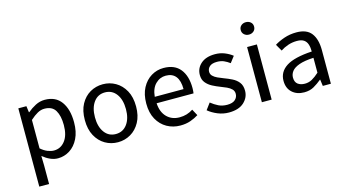

<svg xmlns="http://www.w3.org/2000/svg" viewBox="-93 -1063 2967 1636"><g transform="rotate(-15 1390.0 -245.0)"><path d="M81.1 203.6V-486.8H152.3L159.7 -431.2H163.1Q195.8 -459 234.6 -479Q273.4 -499 316.4 -499Q411.6 -499 460.4 -431.9Q509.3 -364.7 509.3 -250Q509.3 -166 480.2 -107.4Q451.2 -48.8 403.1 -18.3Q355 12.2 298.8 12.2Q264.6 12.2 231.4 -2.7Q198.2 -17.6 165.5 -43.9L167.5 40.5V203.6ZM282.7 -61Q342.3 -61 380.6 -110.4Q418.9 -159.7 418.9 -249.5Q418.9 -330.6 390.6 -378.4Q362.3 -426.3 293.9 -426.3Q263.2 -426.3 232.9 -409.7Q202.6 -393.1 167.5 -361.3V-110.4Q199.7 -83 229.2 -72Q258.8 -61 282.7 -61Z M828.1 12.2Q767.1 12.2 715.8 -17.6Q664.6 -47.4 633.5 -104.5Q602.5 -161.6 602.5 -243.2Q602.5 -326.2 633.5 -383.1Q664.6 -439.9 715.8 -469.5Q767.1 -499 828.1 -499Q889.2 -499 940.4 -469.5Q991.7 -439.9 1023.2 -383.1Q1054.7 -326.2 1054.7 -243.2Q1054.7 -161.6 1023.2 -104.5Q991.7 -47.4 940.4 -17.6Q889.2 12.2 828.1 12.2ZM828.1 -60.1Q891.1 -60.1 928.2 -110.1Q965.3 -160.2 965.3 -243.2Q965.3 -327.1 928.2 -377.2Q891.1 -427.2 828.1 -427.2Q765.6 -427.2 728.8 -377.2Q691.9 -327.1 691.9 -243.2Q691.9 -160.2 728.8 -110.1Q765.6 -60.1 828.1 -60.1Z M1378.9 12.2Q1314 12.2 1260.7 -17.8Q1207.5 -47.9 1176 -104.7Q1144.5 -161.6 1144.5 -243.2Q1144.5 -324.7 1175 -381.8Q1205.6 -439 1255.4 -469Q1305.2 -499 1363.8 -499Q1461.4 -499 1510.5 -437.7Q1559.6 -376.5 1559.6 -270Q1559.6 -256.8 1558.6 -244.9Q1557.6 -232.9 1556.2 -223.6H1230.5Q1234.9 -145 1278.3 -101.1Q1321.8 -57.1 1390.1 -57.1Q1423.8 -57.1 1453.1 -65.9Q1482.4 -74.7 1509.3 -92.3L1539.6 -36.1Q1507.8 -15.6 1468 -1.7Q1428.2 12.2 1378.9 12.2ZM1229.5 -280.8H1483.4Q1483.4 -355 1453.6 -392.8Q1423.8 -430.7 1365.7 -430.7Q1313.5 -430.7 1274.9 -392.3Q1236.3 -354 1229.5 -280.8Z M1806.6 12.2Q1755.4 12.2 1708.3 -7.3Q1661.1 -26.9 1626.5 -55.7L1668.9 -112.8Q1700.7 -87.4 1733.6 -71.3Q1766.6 -55.2 1809.6 -55.2Q1856.9 -55.2 1879.9 -76.2Q1902.8 -97.2 1902.8 -127.4Q1902.8 -152.3 1886.5 -168.7Q1870.1 -185.1 1844.7 -196.8Q1819.3 -208.5 1792.5 -218.3Q1758.8 -231 1725.6 -248.3Q1692.4 -265.6 1670.4 -292.5Q1648.4 -319.3 1648.4 -360.4Q1648.4 -419.9 1693.4 -459.5Q1738.3 -499 1817.9 -499Q1863.8 -499 1902.8 -483.2Q1941.9 -467.3 1970.7 -444.3L1929.2 -390.1Q1904.3 -408.7 1878.2 -420.2Q1852.1 -431.6 1818.4 -431.6Q1773.9 -431.6 1752.9 -413.1Q1731.9 -394.5 1731.9 -367.2Q1731.9 -344.7 1747.3 -329.3Q1762.7 -314 1787.1 -302.7Q1811.5 -291.5 1838.9 -281.2Q1873.5 -268.6 1907.7 -251.7Q1941.9 -234.9 1964.1 -206.8Q1986.3 -178.7 1986.3 -132.3Q1986.3 -73.2 1940.2 -30.5Q1894 12.2 1806.6 12.2Z M2099.1 0V-486.8H2185.5V0ZM2143.1 -585Q2118.2 -585 2101.1 -600.3Q2084 -615.7 2084 -639.6Q2084 -664.6 2101.1 -679.4Q2118.2 -694.3 2143.1 -694.3Q2168 -694.3 2185.1 -679.4Q2202.1 -664.6 2202.1 -639.6Q2202.1 -615.7 2185.1 -600.3Q2168 -585 2143.1 -585Z M2471.2 12.2Q2406.2 12.2 2365.2 -25.1Q2324.2 -62.5 2324.2 -127.9Q2324.2 -207 2394.8 -252.7Q2465.3 -298.3 2621.6 -307.6Q2621.6 -343.8 2613 -370.6Q2604.5 -397.5 2582.8 -412.4Q2561 -427.2 2522 -427.2Q2480 -427.2 2442.6 -414.3Q2405.3 -401.4 2376 -381.8L2341.8 -441.4Q2376.5 -463.9 2427.2 -481.4Q2478 -499 2536.6 -499Q2627 -499 2667.5 -446Q2708 -393.1 2708 -297.4V0H2636.7L2628.9 -57.6H2627Q2592.3 -28.8 2556.4 -8.3Q2520.5 12.2 2471.2 12.2ZM2495.1 -57.6Q2529.8 -57.6 2559.1 -74Q2588.4 -90.3 2621.6 -120.6V-252Q2540.5 -248 2494.1 -231.2Q2447.8 -214.4 2428.5 -189.2Q2409.2 -164.1 2409.2 -133.8Q2409.2 -93.8 2433.3 -75.7Q2457.5 -57.6 2495.1 -57.6Z"/></g></svg>

Font: Varta Light Medium
Style: Regular
Weight: 500
Version: Version 1.004